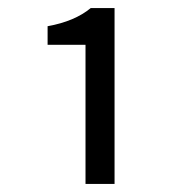

<svg xmlns="http://www.w3.org/2000/svg" viewBox="-20 -897 450 476"><path d="M192 -441V-786H98V-832Q165 -844 205 -877H264V-441Z"/></svg>

Font: Noto Sans CJK KR Regular (TTF)
Style: Regular
Weight: 400
Designer: Ryoko NISHIZUKA 西塚涼子 (kana & ideographs); Paul D. Hunt (Latin, Greek & Cyrillic); Wenlong ZHANG 张文龙 (bopomofo); Sandoll 
Foundry: Adobe Systems Incorporated
Version: Version 1.004;PS 1.004;hotconv 1.0.82;makeotf.lib2.5.63406